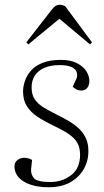

<svg xmlns="http://www.w3.org/2000/svg" viewBox="-20 -774 439 808"><path d="M192 -8Q242 -8 279.5 -37Q317 -66 317 -123Q317 -152 305.5 -172.5Q294 -193 269 -210Q244 -227 203 -246Q166 -264 138 -282.5Q110 -301 93.5 -326.5Q77 -352 77 -389Q77 -410 85 -433.5Q93 -457 110.5 -477Q128 -497 159 -509.5Q190 -522 236 -522Q278 -522 304.5 -508Q331 -494 343.5 -474Q356 -454 356 -433Q356 -416 347.5 -404.5Q339 -393 322 -393Q311 -393 301.5 -398Q292 -403 286 -409L296 -431Q313 -460 297 -480Q281 -500 231 -500Q192 -500 165.5 -488Q139 -476 126 -455Q113 -434 113 -406Q113 -376 126 -356.5Q139 -337 162.5 -322.5Q186 -308 218 -292Q251 -276 276 -260.5Q301 -245 317.5 -227.5Q334 -210 343 -188.5Q352 -167 352 -138Q352 -96 332 -61.5Q312 -27 275 -6.5Q238 14 184 14Q141 14 108.5 3Q76 -8 58.5 -27.5Q41 -47 41 -73Q41 -91 53.5 -100.5Q66 -110 82 -110Q90 -110 99 -107.5Q108 -105 115 -101L111 -64Q109 -39 123.5 -23.5Q138 -8 192 -8ZM367 -596 359 -587 230 -695 99 -587 91 -596 196 -731Q204 -742 212.5 -748Q221 -754 232 -754Q237 -754 244 -752Q251 -750 255 -747Z"/></svg>

Font: Literata 60pt ExtraLight
Style: Italic
Weight: 250
Italic angle: -2°
Designer: Latin by Veronika Burian and Jose Scaglione. Greek by Irene Vlachou. Cyrillic by Vera Evstafieva
Foundry: TypeTogether
Version: Version 3.103;gftools[0.9.29]